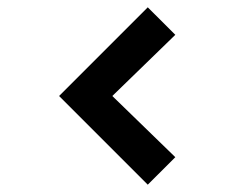

<svg xmlns="http://www.w3.org/2000/svg" viewBox="-20 -575 677 520"><path d="M454.8 -149.3 380.2 -74.8 140 -315 380.2 -555.2 454.8 -480.7 284.2 -315Z"/></svg>

Font: Manrope Variable Light
Style: Regular
Weight: 200
Designer: Mikhail Sharanda
Foundry: Mikhail Sharanda
Version: Version 4.505